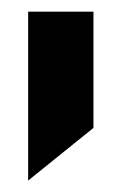

<svg xmlns="http://www.w3.org/2000/svg" viewBox="-20 -153 211 333"><path d="M28.8 -132.8H142.1V68.8L28.8 160.2Z"/></svg>

Font: D-DIN Condensed
Style: DINCondensed-Bold
Weight: 700
Width: 3
Designer: Charles Nix
Foundry: Datto Inc.
Version: Version 1.10